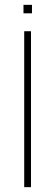

<svg xmlns="http://www.w3.org/2000/svg" viewBox="-20 -773 228 793"><path d="M77 -718V-753H112V-718ZM80 0V-644H108V0Z"/></svg>

Font: Kanit Thin
Style: Regular
Weight: 250
Designer: Katatrad Team
Foundry: CadsonDemak
Version: Version 2.000; ttfautohint (v1.8.3)